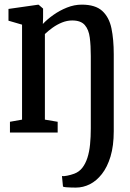

<svg xmlns="http://www.w3.org/2000/svg" viewBox="-20 -586 576 849"><path d="M315.5 243.5Q308 243.5 295.5 243.2Q283 243 272.2 242Q261.5 241 258.5 239L254 192.5Q261 194 277.2 190.8Q293.5 187.5 308.5 182Q330 174 344 156Q358 138 366.5 111.8Q375 85.5 378.2 52.8Q381.5 20 381.5 -18V-338Q381.5 -384 377 -419.5Q372.5 -455 355 -475.2Q337.5 -495.5 299.5 -495.5Q276.5 -495.5 254.2 -486.5Q232 -477.5 212.5 -463.5Q193 -449.5 178.5 -435.5V-57L235 -47.5V0H24V-47.5L77.5 -57V-477L17.5 -494.5V-546.5L147 -565H151L170.5 -548V-510L169.5 -480Q188 -500 215.8 -519.8Q243.5 -539.5 276 -552.5Q308.5 -565.5 341.5 -565.5Q401.5 -565.5 432 -537.8Q462.5 -510 472.8 -460.8Q483 -411.5 483 -346V-6Q483 58.5 468.8 105.8Q454.5 153 430.5 183.5Q406.5 214 377 228.8Q347.5 243.5 315.5 243.5Z"/></svg>

Font: Merriweather 24pt SemiCondensed
Style: Regular
Weight: 400
Width: 4
Designer: Eben Sorkin
Foundry: Eben Sorkin
Version: Version 2.100